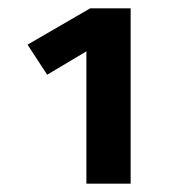

<svg xmlns="http://www.w3.org/2000/svg" viewBox="-20 -761 440 460"><path d="M293 -321H187V-638L93 -582L46 -654L196 -741H293Z"/></svg>

Font: Wolseley Sans SemiBold
Style: Regular
Weight: 600
Designer: Carrois Corporate & Edenspiekermann AG
Foundry: Carrois Corporate GbR & Edenspiekermann AG
Version: Version 4.202